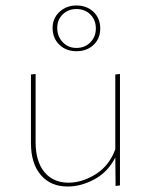

<svg xmlns="http://www.w3.org/2000/svg" viewBox="-20 -678 551 701"><path d="M172 -576Q172 -611 197 -634.5Q222 -658 259 -658Q297 -658 321.5 -634.5Q346 -611 346 -574Q346 -537 321.5 -514Q297 -491 259 -491Q221 -491 196.5 -515Q172 -539 172 -576ZM189 -576Q189 -545 209 -524Q229 -503 259 -503Q290 -503 310 -523.5Q330 -544 330 -574Q330 -605 310 -625Q290 -645 259 -645Q229 -645 209 -625.5Q189 -606 189 -576ZM418 -408V-1L402 1L401 -103Q374 -50 325 -23.5Q276 3 227 3Q165 3 129 -39Q93 -81 93 -156V-406L110 -408V-159Q110 -89 142 -50Q174 -11 230 -11Q280 -11 329.5 -42Q379 -73 401 -133V-406Z"/></svg>

Font: Ysabeau Infant Thin
Style: Regular
Weight: 200
Designer: Christian Thalmann (Catharsis Fonts)
Version: Version 0.003